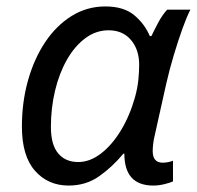

<svg xmlns="http://www.w3.org/2000/svg" viewBox="-20 -566 612 596"><path d="M193 10Q129 10 88.5 -36Q48 -82 48 -173Q48 -249 67 -316.5Q86 -384 120.5 -435.5Q155 -487 202.5 -516.5Q250 -546 307 -546Q364 -546 396.5 -519Q429 -492 445 -454H450Q458 -471 471 -495.5Q484 -520 499 -536H571Q560 -515 546.5 -477.5Q533 -440 519.5 -395Q506 -350 496 -306L461 -149Q457 -133 455.5 -119.5Q454 -106 454 -97Q454 -61 485 -61Q501 -61 517 -67V-3Q509 1 491 5.5Q473 10 456 10Q366 10 366 -89H363Q329 -48 288 -19Q247 10 193 10ZM223 -63Q259 -63 293.5 -89.5Q328 -116 355.5 -161.5Q383 -207 399 -264Q407 -293 409.5 -318.5Q412 -344 412 -365Q412 -412 386.5 -442Q361 -472 317 -472Q278 -472 245 -447.5Q212 -423 188 -381Q164 -339 151 -285Q138 -231 138 -172Q138 -117 160.5 -90Q183 -63 223 -63Z"/></svg>

Font: Manna Sans
Style: Italic
Weight: 400
Italic angle: -12°
Designer: Monotype Design Team
Foundry: Monotype Imaging Inc.
Version: Version 2.001.1; ttfautohint (v1.8.2)